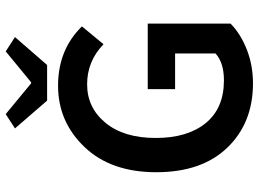

<svg xmlns="http://www.w3.org/2000/svg" viewBox="-136 -752 900 668"><g transform="rotate(-90 314.0 -418.0)"><path d="M297.9 -704.1 201.2 -815.9 251 -848.1 357.9 -759.8H361.8L469.2 -848.1L519 -815.9L421.9 -704.1ZM356.9 12.2Q219.7 11.7 134.3 -77.1Q48.8 -166 48.8 -324.2Q48.8 -482.4 136.7 -574.2Q224.6 -666 349.6 -666Q475.1 -666 556.2 -583L494.1 -507.8Q435.1 -564.9 354.5 -564.9Q273.4 -564.9 220.7 -501Q168 -437 168 -326.2Q168 -215.8 219.7 -152.3Q271.5 -88.9 368.2 -88.9Q430.2 -88.9 461.9 -118.2V-258.8H337.9V-354H565.9V-65.9Q530.3 -30.8 475.6 -9.3Q420.9 12.2 356.9 12.2Z"/></g></svg>

Font: SourceSansPro-Semibold
Style: Regular
Weight: 600
Designer: Paul D. Hunt
Foundry: Adobe Systems Incorporated
Version: Version 2.020;PS 2.0;hotconv 1.0.86;makeotf.lib2.5.63406